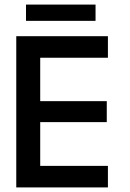

<svg xmlns="http://www.w3.org/2000/svg" viewBox="-20 -818 568 838"><path d="M51 -660H451V-566H155.5V-376.5H446V-285H155.5V-94H451V0H51ZM93.5 -727V-798H397V-727Z"/></svg>

Font: League Spartan Thin Medium
Style: Regular
Weight: 500
Version: Version 2.002